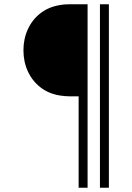

<svg xmlns="http://www.w3.org/2000/svg" viewBox="-20 -740 621 901"><path d="M391 141H349V-288H306Q295.5 -288 284.5 -289Q273.5 -290 260 -292Q208 -300.5 169.8 -330.2Q131.5 -360 110.8 -405Q90 -450 90 -504Q90 -558 110.8 -603Q131.5 -648 169.8 -677.8Q208 -707.5 260 -716Q273.5 -718.5 284.5 -719.2Q295.5 -720 306 -720H391ZM491 141H449V-720H491Z"/></svg>

Font: Manrope Variable Light
Style: Regular
Weight: 200
Designer: Mikhail Sharanda
Foundry: Mikhail Sharanda
Version: Version 4.505